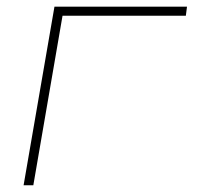

<svg xmlns="http://www.w3.org/2000/svg" viewBox="-20 -548 627 568"><path d="M529.8 -501.5H165L78.6 0H49.8L141.1 -528.3H533.2Z"/></svg>

Font: Roboto Mono Thin
Style: Italic
Weight: 250
Designer: Google
Version: Version 2.000985; 2015; ttfautohint (v1.3)